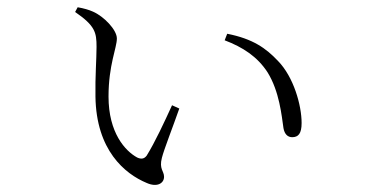

<svg xmlns="http://www.w3.org/2000/svg" viewBox="-20 -509 1040 529"><path d="M246 -380C246 -347 242 -297 243 -243C245 -95 324 -30 384 -5C413 8 432 -4 432 -22C432 -38 418 -43 426 -74C432 -98 457 -161 474 -210L454 -219C433 -173 407 -117 384 -80C377 -71 369 -70 358 -75C325 -93 279 -143 279 -243C279 -330 302 -377 302 -403C302 -427 266 -464 236 -477C225 -482 211 -486 194 -489L187 -476C242 -438 246 -420 246 -380ZM599 -398C649 -379 689 -353 717 -310C750 -257 756 -190 761 -156C764 -139 773 -131 785 -131C802 -131 811 -141 811 -170C811 -219 789 -297 746 -341C713 -376 677 -402 606 -416Z"/></svg>

Font: Noto Serif CJK SC ExtraLight
Style: Regular
Weight: 200
Designer: Ryoko NISHIZUKA 西塚涼子 (kana & ideographs); Frank Grießhammer (Latin, Greek & Cyrillic); Wenlong ZHANG 张文龙 (bopomofo); San
Foundry: Adobe
Version: Version 2.001;hotconv 1.1.0;makeotfexe 2.6.0